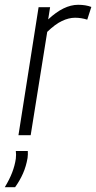

<svg xmlns="http://www.w3.org/2000/svg" viewBox="-65 -564 401 801"><path d="M144 -534 136 -483Q201 -544 261 -544Q293 -544 316 -535L299 -482Q274 -490 248 -490Q222 -490 193.5 -476.5Q165 -463 132 -431L63 0H12L96 -534ZM1 66H51Q52 79 50 95Q44 130 31 159.5Q18 189 -2 217H-45Q-25 184 -14 155Q-3 126 1 98Q3 81 1 66Z"/></svg>

Font: Georama SemiCondensed Light
Style: Italic
Weight: 300
Width: 4
Italic angle: -9°
Designer: Jean-Baptiste Levee
Foundry: Production Type
Version: Version 1.000